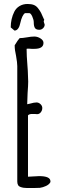

<svg xmlns="http://www.w3.org/2000/svg" viewBox="-20 -941 318 967"><path d="M84 1Q67 -4 67 -27V-608Q67 -625 61 -659Q54 -690 54 -710V-713Q71 -741 79 -749Q93 -749 116 -753Q137 -757 153 -757Q169 -757 184 -747.5Q199 -738 199 -725Q199 -695 153 -695H139Q133 -696 125 -696Q116 -696 114 -695Q114 -661 118 -613L120 -585L122 -530Q122 -511 119 -472L117 -416L131 -419Q151 -425 164 -425Q175 -425 184 -416.5Q193 -408 193 -397Q193 -385 185.5 -375.5Q178 -366 167 -366L155 -367H142Q127 -367 121 -360V-51L177 -54Q234 -54 234 -28V-24Q228 -12 212 -4.5Q196 3 181 5L148 6H117Q98 6 84 1ZM34 -803Q34 -846 52 -882Q61 -900 78.5 -910.5Q96 -921 119 -921Q138 -921 150.5 -916Q163 -911 172 -899Q182 -886 187 -876Q192 -866 199 -849L201 -845L203 -841L201 -837Q201 -833 200 -833L205 -817Q205 -807 197 -799Q189 -791 178 -791Q162 -791 156 -800Q150 -809 150 -829Q150 -841 142.5 -858Q135 -875 127 -875H106Q91 -865 82 -824Q79 -808 71.5 -797.5Q64 -787 53 -787Z"/></svg>

Font: Amatic SC
Style: Bold
Weight: 700
Designer: Multiple Designers
Foundry: Vernon Adams
Version: Version 2.505